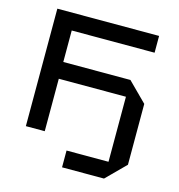

<svg xmlns="http://www.w3.org/2000/svg" viewBox="-105 -652 824 884"><g transform="rotate(15 307.5 -210.0)"><path d="M60 0V-560H545V-480H150V-330H470L560 -240V50L470 140H270V60H470V-250H150V0Z"/></g></svg>

Font: Tektur
Style: Regular
Weight: 400
Designer: Adam Jagosz
Foundry: Adam Jagosz
Version: Version 1.005;gftools[0.9.30]